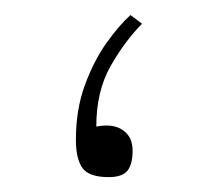

<svg xmlns="http://www.w3.org/2000/svg" viewBox="-20 -238 282 258"><path d="M170.9 -206.1Q148.4 -183.6 128.9 -149.7Q109.4 -115.7 109.4 -67.9Q131.8 -72.3 145 -63.2Q158.2 -54.2 158.2 -35.6Q158.2 -17.6 151.4 -8.8Q144.5 0 126 0Q99.6 0 90.8 -12.2Q82 -24.4 82 -50.3Q82 -90.8 94 -123.5Q106 -156.2 123 -180.2Q140.1 -204.1 155.3 -217.8Z"/></svg>

Font: Vazirmatn FD Thin
Style: Regular
Weight: 100
Designer: Saber Rastikerdar
Foundry: Saber Rastikerdar
Version: Version 33.003